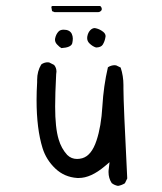

<svg xmlns="http://www.w3.org/2000/svg" viewBox="-20 -623 540 641"><path d="M319.8 -592.8Q319.8 -598.6 314.5 -603H154.8L152.3 -601.6L151.4 -599.6L153.8 -585.9L162.1 -582.5H307.6Q314.5 -582.5 319.3 -589.4Q319.8 -591.3 319.8 -592.8ZM332.5 -502Q332.5 -510.3 324.7 -516.6Q313.5 -525.4 301.3 -528.3Q298.8 -529.3 296.4 -529.3Q288.6 -529.3 281.7 -522.5Q273.9 -514.6 271.5 -501.5Q271 -498.5 271 -496.1Q271 -485.8 278.3 -478.5Q289.1 -467.8 300.8 -464.4Q316.9 -464.8 322.8 -473.6Q330.1 -485.4 332 -499Q332.5 -500.5 332.5 -502ZM219.7 -509.8Q212.9 -523.9 192.4 -523.9Q181.2 -523.9 175.3 -517.6Q167 -508.8 164.1 -495.1Q163.6 -492.7 163.6 -490.7Q163.6 -481.9 170.4 -474.6Q179.2 -465.3 185.1 -462.4Q217.3 -464.4 221.2 -478.5Q223.1 -486.8 223.1 -494.4Q223.1 -502 219.7 -509.8ZM392.1 -327.1V-338.9Q392.1 -369.6 382.8 -397.5L367.7 -404.8Q365.7 -405.3 361.8 -405.3Q357.9 -405.3 352.1 -403.8Q346.2 -402.3 340.3 -398.4Q325.7 -335.9 321.8 -268.3Q317.9 -200.7 302.2 -153.8Q285.6 -103.5 254.4 -94.7Q245.6 -92.3 237.3 -92.3Q218.3 -92.3 204.6 -105.5Q184.6 -127.4 175.8 -157.7Q164.1 -196.3 164.1 -267.1Q164.1 -309.1 167.5 -375Q168.5 -379.9 168.5 -383.8Q168.5 -397 160.6 -406.2L144 -414.6Q142.1 -415 138.2 -415Q134.3 -415 128.4 -413.3Q122.6 -411.6 117.7 -407.7Q104 -385.3 104 -356Q104 -352.5 104 -348.6Q102.1 -317.4 102.1 -289.1Q102.1 -192.9 122.1 -128.4Q134.3 -89.4 164.6 -60.5Q194.8 -31.7 237.8 -28.8Q240.2 -28.8 243.2 -28.8Q283.2 -28.8 329.6 -67.9L345.7 -81.5L343.3 -60.5Q342.3 -54.7 342.3 -48.8Q342.3 -27.8 353 -11.7Q362.3 -4.4 374 -2.4Q386.2 -4.4 397 -11.2L404.8 -27.3Q392.1 -277.8 392.1 -327.1Z"/></svg>

Font: NaikaiFont
Style: Light
Weight: 300
Version: Version 1.89